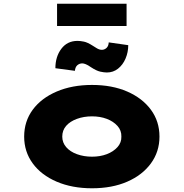

<svg xmlns="http://www.w3.org/2000/svg" viewBox="-20 -1003 988 1033"><path d="M475 10Q368 10 285 -25.5Q202 -61 156 -124Q110 -187 110 -268Q110 -350 156 -412.5Q202 -475 285 -510.5Q368 -546 475 -546Q583 -546 664.5 -510.5Q746 -475 792 -412.5Q838 -350 838 -268Q838 -187 792 -124Q746 -61 664.5 -25.5Q583 10 475 10ZM475 -160Q519 -160 554.5 -173.5Q590 -187 612 -211.5Q634 -236 633 -268Q634 -301 612 -325.5Q590 -350 554.5 -363.5Q519 -377 475 -377Q431 -377 394 -363.5Q357 -350 336 -326Q315 -302 315 -268Q315 -236 336 -211.5Q357 -187 394 -173.5Q431 -160 475 -160ZM555 -613Q540 -613 519.5 -617.5Q499 -622 470 -641Q453 -653 441.5 -657.5Q430 -662 423 -662Q408 -662 396.5 -652.5Q385 -643 383 -622L278 -636Q278 -698 310 -740.5Q342 -783 397 -783Q412 -783 431.5 -779Q451 -775 479 -757Q488 -751 501.5 -743Q515 -735 528 -735Q542 -735 553 -745Q564 -755 565 -775L670 -760Q670 -722 655.5 -688Q641 -654 615 -633.5Q589 -613 555 -613ZM287 -863V-983H661V-863Z"/></svg>

Font: Lexend Tera Black
Style: Regular
Weight: 900
Version: Version 1.007